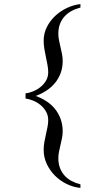

<svg xmlns="http://www.w3.org/2000/svg" viewBox="-20 -715 519 951"><path d="M378.4 215.8Q343.3 212.4 310.3 196.3Q277.3 180.2 252.2 155Q227.1 129.9 211.7 97.2Q196.3 64.5 196.3 27.8Q196.3 8.3 199.7 -11.2Q203.1 -30.8 207.5 -49.6Q211.9 -68.4 215.3 -86.2Q218.8 -104 218.8 -120.1Q218.8 -143.6 208 -162.4Q197.3 -181.2 180.7 -194.8Q164.1 -208.5 144.3 -216.6Q124.5 -224.6 106.4 -227.1V-252.4Q124 -254.4 143.8 -262.5Q163.6 -270.5 180.2 -283.7Q196.8 -296.9 207.8 -315.4Q218.8 -334 218.8 -356.9Q218.8 -374 215.3 -392.8Q211.9 -411.6 207.5 -431.9Q203.1 -452.1 199.7 -472.9Q196.3 -493.7 196.3 -514.2Q196.3 -549.3 211.9 -580.6Q227.5 -611.8 253.2 -636Q278.8 -660.2 311.5 -675.5Q344.2 -690.9 378.4 -694.8V-677.7Q354 -671.4 334 -660.4Q314 -649.4 299.6 -633.5Q285.2 -617.7 277.1 -596.4Q269 -575.2 269 -548.3Q269 -531.2 272.5 -514.4Q275.9 -497.6 279.8 -481Q283.7 -464.4 287.1 -447.5Q290.5 -430.7 290.5 -413.1Q290.5 -380.4 280.5 -353.3Q270.5 -326.2 252.7 -304.4Q234.9 -282.7 210.2 -266.4Q185.5 -250 156.7 -239.7Q186 -229.5 210.7 -213.1Q235.4 -196.8 252.9 -174.8Q270.5 -152.8 280.5 -125Q290.5 -97.2 290.5 -64.5Q290.5 -47.4 287.1 -30.8Q283.7 -14.2 279.8 2.2Q275.9 18.6 272.5 35.2Q269 51.8 269 68.8Q269 95.7 277.1 116.9Q285.2 138.2 299.6 154.3Q314 170.4 334 181.2Q354 191.9 378.4 198.2Z"/></svg>

Font: Doulos SIL CyrE
Style: Regular
Weight: 400
Designer: Walt Agee, Victor Gaultney, Peter Martin, Debbi Hosken, Becca Hirsbrunner
Foundry: SIL International
Version: Version 5.000